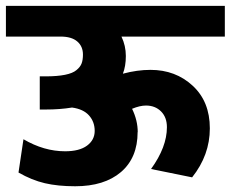

<svg xmlns="http://www.w3.org/2000/svg" viewBox="-35 -652 795 662"><path d="M224.1 -9.8Q164.6 -9.8 119.6 -20.3Q74.7 -30.8 28.8 -57.1L45.9 -171.9Q116.7 -130.4 189.5 -130.4Q238.8 -130.4 265.1 -149.9Q291.5 -169.4 291.5 -200.7Q291.5 -231.9 272 -253.9Q252.4 -275.9 213.4 -281.2Q171.4 -274.4 124 -274.4H102.1V-388.7H121.6Q203.1 -388.7 228.5 -410.2Q241.7 -420.9 246.3 -433.1Q251 -445.3 251 -463.9Q251 -492.2 231.4 -509Q211.9 -525.9 173.8 -525.9H-14.6V-631.8H740.2V-525.9H383.8Q398.9 -494.1 398.9 -459Q398.9 -423.8 388.7 -397.9Q438 -411.1 483.9 -411.1Q570.3 -411.1 629.4 -356.4Q688.5 -301.8 688.5 -209.5Q688.5 -117.2 627.4 -40.5L485.8 -69.3Q540.5 -145 540.5 -213.4Q540.5 -247.6 520.3 -267.8Q500 -288.1 468.3 -288.1Q447.3 -288.1 420.4 -276.9Q439.9 -236.8 439.9 -196.3L439.5 -196.8Q439.5 -107.9 382.1 -58.8Q324.7 -9.8 224.1 -9.8Z"/></svg>

Font: Yantramanav Black
Style: Regular
Weight: 900
Version: Version 1.001;PS 1.0;hotconv 1.0.72;makeotf.lib2.5.5900; ttf